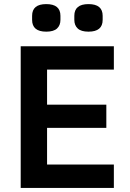

<svg xmlns="http://www.w3.org/2000/svg" viewBox="-20 -926 639 946"><path d="M208 -770Q138.2 -770 138.2 -828.1V-848.1Q138.2 -905.8 208 -905.8Q277.8 -905.8 277.8 -848.1V-828.1Q277.8 -801.3 261 -785.6Q244.1 -770 208 -770ZM416 -770Q379.9 -770 363 -785.6Q346.2 -801.3 346.2 -828.1V-848.1Q346.2 -905.8 416 -905.8Q485.8 -905.8 485.8 -848.1V-828.1Q485.8 -770 416 -770ZM82 0V-698.2H541V-583H211.9V-410.2H503.9V-295.9H211.9V-115.2H541V0Z"/></svg>

Font: Anuphan SemiBold
Style: Bold
Weight: 600
Designer: Mike Abbink, Paul van der Laan, Pieter van Rosmalen, Mint Tantisuwanna
Foundry: Bold Monday; Cadson Demak
Version: Version 3.002;hotconv 1.0.109;makeotfexe 2.5.65596